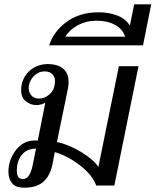

<svg xmlns="http://www.w3.org/2000/svg" viewBox="-20 -860 721 890"><path d="M19 -65Q19 -80 22 -96Q32 -142 63.5 -175.5Q95 -209 143 -209Q151 -209 155 -208L190 -384Q172 -373 148 -373Q122 -373 100 -390.5Q78 -408 78 -442Q78 -477 95 -505Q112 -533 140 -548Q168 -563 200 -563Q248 -563 273 -541.5Q298 -520 298 -480Q298 -467 295 -450L244 -202Q302 -189 359 -153.5Q416 -118 436 -86L531 -553H622L510 0H426Q409 -48 352 -92.5Q295 -137 234 -155L223 -97Q211 -43 180 -16.5Q149 10 92 10Q53 10 36 -10.5Q19 -31 19 -65ZM233 -465Q235 -477 235 -483Q235 -504 222.5 -516.5Q210 -529 186 -529Q160 -529 140 -510.5Q120 -492 114 -465Q113 -461 113 -452Q113 -431 126 -417Q139 -403 160 -403Q186 -403 207.5 -421Q229 -439 233 -465ZM131 -92 147 -171Q104 -171 81 -142Q58 -113 58 -69Q58 -30 85 -30Q102 -30 113 -45Q124 -60 131 -92Z M437 -803Q486 -803 525 -787.5Q564 -772 582 -741L602 -840H681L643 -650H208Q228 -714 288.5 -758.5Q349 -803 437 -803ZM560 -690Q549 -725 513.5 -744.5Q478 -764 427 -764Q380 -764 341 -743Q302 -722 283 -690Z"/></svg>

Font: Taviraj
Style: Italic
Weight: 400
Italic angle: -12°
Designer: Katatrad Team
Foundry: CadsonDemak
Version: Version 1.001